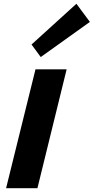

<svg xmlns="http://www.w3.org/2000/svg" viewBox="-20 -997 496 1017"><path d="M333 -629.9 178.2 0H12.2L168 -629.9ZM384.8 -977.1 456.1 -880.9 195.8 -694.8 147 -761.2Z"/></svg>

Font: Sinkin Sans 700 Bold Italic
Style: Bold Italic
Weight: 700
Italic angle: -112°
Designer: Keith Bates
Foundry: K-Type
Version: Sinkin Sans (version 1.0)  by Keith Bates   •   © 2014   www